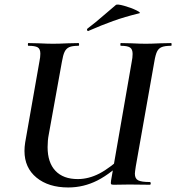

<svg xmlns="http://www.w3.org/2000/svg" viewBox="-20 -815 777 847"><path d="M88 -149Q88 -167 91 -186L154 -544Q158 -563 158 -578Q158 -599 146.5 -606Q135 -613 105 -613Q103 -613 103 -619Q103 -625 105 -625L150 -624Q190 -622 214 -622Q240 -622 280 -624L326 -625Q329 -625 329 -619Q329 -613 326 -613Q299 -613 285.5 -607Q272 -601 265 -586.5Q258 -572 253 -542L195 -221Q190 -196 190 -166Q190 -98 224.5 -61.5Q259 -25 323 -25Q371 -25 418.5 -49.5Q466 -74 532 -135L545 -123Q471 -50 410 -19Q349 12 281 12Q194 12 141 -31.5Q88 -75 88 -149ZM470 -19 561 -542Q565 -561 565 -577Q565 -598 553.5 -605.5Q542 -613 513 -613Q511 -613 511 -619Q511 -625 513 -625L559 -624Q599 -622 623 -622Q646 -622 688 -624L735 -625Q737 -625 737 -619Q737 -613 735 -613Q708 -613 694 -607.5Q680 -602 673 -588Q666 -574 661 -544L579 -81Q575 -55 575 -49Q575 -27 589.5 -19.5Q604 -12 641 -12Q645 -12 645 -6Q645 0 641 0L551 -1L482 0Q472 0 470 -3Q468 -6 470 -19ZM369 -678Q365 -678 364 -682.5Q363 -687 366 -689Q396 -711 450 -758Q489 -791 491 -793Q497 -798 527.5 -789.5Q558 -781 581.5 -769.5Q605 -758 593 -756Q531 -741 479.5 -722.5Q428 -704 371 -679Z"/></svg>

Font: Cormorant Infant
Style: Bold Italic
Weight: 700
Italic angle: -10°
Designer: Christian Thalmann (Catharsis Fonts)
Foundry: Catharsis Fonts
Version: Version 4.000